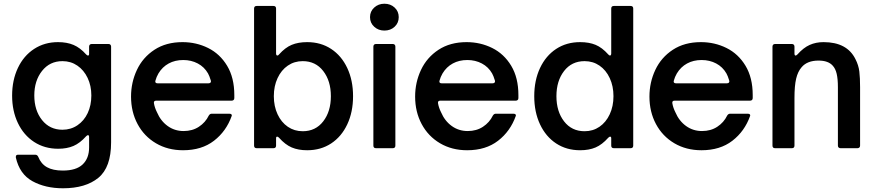

<svg xmlns="http://www.w3.org/2000/svg" viewBox="-20 -795 4694 1030"><path d="M65 50V46Q65 35 77 35H169Q180 35 185 46Q200 84 232 102Q264 120 317 120Q389 120 423.5 87Q458 54 458 -4V-59Q458 -70 452 -70Q448 -70 442 -64Q409 -27 374 -12Q339 3 292 3Q219 3 163 -33.5Q107 -70 76 -135Q45 -200 45 -282Q45 -365 76 -430.5Q107 -496 163 -532.5Q219 -569 291 -569Q339 -569 374.5 -554Q410 -539 442 -503Q448 -497 452 -497Q458 -497 458 -506V-545Q458 -551 461.5 -555Q465 -559 472 -559H562Q569 -559 572.5 -555Q576 -551 576 -545V-31Q576 103 507.5 159Q439 215 318 215Q223 215 154 177Q85 139 65 50ZM470 -283Q470 -335 450 -377Q430 -419 395 -443Q360 -467 315 -467Q247 -467 205.5 -414.5Q164 -362 164 -283Q164 -203 205.5 -151Q247 -99 315 -99Q360 -99 395.5 -123Q431 -147 450.5 -188.5Q470 -230 470 -283Z M683 -277Q683 -353 714.5 -420Q746 -487 808.5 -528Q871 -569 959 -569Q1033 -569 1096.5 -537.5Q1160 -506 1198.5 -442Q1237 -378 1237 -285V-269Q1237 -262 1233 -258.5Q1229 -255 1223 -255H818Q803 -255 806 -240Q810 -217 822 -193Q842 -146 879.5 -119Q917 -92 965 -92Q1012 -92 1047 -115Q1082 -138 1100 -175Q1106 -185 1116 -185H1210Q1218 -185 1221.5 -181.5Q1225 -178 1223 -173Q1194 -91 1128 -40Q1062 11 962 11Q880 11 816.5 -26.5Q753 -64 718 -129.5Q683 -195 683 -277ZM1098 -348Q1106 -348 1109.5 -352Q1113 -356 1111 -363Q1103 -389 1096 -401Q1076 -436 1041 -454.5Q1006 -473 963 -473Q919 -473 885 -454.5Q851 -436 830 -401Q819 -382 814 -363Q813 -361 813 -358Q813 -348 826 -348Z M1477 -56Q1471 -62 1467 -62Q1461 -62 1461 -53V-14Q1461 0 1447 0H1357Q1343 0 1343 -14V-749Q1343 -763 1357 -763H1447Q1461 -763 1461 -749V-508Q1461 -503 1463 -500Q1465 -497 1467 -497Q1473 -497 1477 -503Q1510 -540 1545 -554.5Q1580 -569 1628 -569Q1701 -569 1756.5 -532.5Q1812 -496 1843 -430Q1874 -364 1874 -279Q1874 -194 1843 -128Q1812 -62 1756.5 -25.5Q1701 11 1628 11Q1580 11 1545 -4Q1510 -19 1477 -56ZM1755 -279Q1755 -361 1714 -414Q1673 -467 1604 -467Q1559 -467 1524 -443Q1489 -419 1469 -376Q1449 -333 1449 -279Q1449 -225 1469 -182Q1489 -139 1524 -115Q1559 -91 1604 -91Q1673 -91 1714 -144Q1755 -197 1755 -279Z M1997 0Q1983 0 1983 -14V-545Q1983 -551 1986.5 -555Q1990 -559 1997 -559H2087Q2094 -559 2097.5 -555Q2101 -551 2101 -545V-14Q2101 0 2087 0ZM1965 -703Q1965 -734 1987.5 -754.5Q2010 -775 2042 -775Q2075 -775 2097 -754.5Q2119 -734 2119 -703Q2119 -672 2097 -651.5Q2075 -631 2042 -631Q2010 -631 1987.5 -651.5Q1965 -672 1965 -703Z M2207 -277Q2207 -353 2238.5 -420Q2270 -487 2332.5 -528Q2395 -569 2483 -569Q2557 -569 2620.5 -537.5Q2684 -506 2722.5 -442Q2761 -378 2761 -285V-269Q2761 -262 2757 -258.5Q2753 -255 2747 -255H2342Q2327 -255 2330 -240Q2334 -217 2346 -193Q2366 -146 2403.5 -119Q2441 -92 2489 -92Q2536 -92 2571 -115Q2606 -138 2624 -175Q2630 -185 2640 -185H2734Q2742 -185 2745.5 -181.5Q2749 -178 2747 -173Q2718 -91 2652 -40Q2586 11 2486 11Q2404 11 2340.5 -26.5Q2277 -64 2242 -129.5Q2207 -195 2207 -277ZM2622 -348Q2630 -348 2633.5 -352Q2637 -356 2635 -363Q2627 -389 2620 -401Q2600 -436 2565 -454.5Q2530 -473 2487 -473Q2443 -473 2409 -454.5Q2375 -436 2354 -401Q2343 -382 2338 -363Q2337 -361 2337 -358Q2337 -348 2350 -348Z M2846 -279Q2846 -364 2877 -430Q2908 -496 2963.5 -532.5Q3019 -569 3092 -569Q3140 -569 3175 -554.5Q3210 -540 3243 -503Q3248 -497 3253 -497Q3255 -497 3257 -500Q3259 -503 3259 -508V-749Q3259 -763 3273 -763H3363Q3377 -763 3377 -749V-14Q3377 0 3363 0H3273Q3259 0 3259 -14V-53Q3259 -62 3253 -62Q3249 -62 3243 -56Q3210 -19 3175 -4Q3140 11 3092 11Q3019 11 2963.5 -25.5Q2908 -62 2877 -128Q2846 -194 2846 -279ZM3271 -279Q3271 -333 3251 -376Q3231 -419 3196 -443Q3161 -467 3116 -467Q3047 -467 3006 -414Q2965 -361 2965 -279Q2965 -197 3006 -144Q3047 -91 3116 -91Q3161 -91 3196 -115Q3231 -139 3251 -182Q3271 -225 3271 -279Z M3464 -277Q3464 -353 3495.5 -420Q3527 -487 3589.5 -528Q3652 -569 3740 -569Q3814 -569 3877.5 -537.5Q3941 -506 3979.5 -442Q4018 -378 4018 -285V-269Q4018 -262 4014 -258.5Q4010 -255 4004 -255H3599Q3584 -255 3587 -240Q3591 -217 3603 -193Q3623 -146 3660.5 -119Q3698 -92 3746 -92Q3793 -92 3828 -115Q3863 -138 3881 -175Q3887 -185 3897 -185H3991Q3999 -185 4002.5 -181.5Q4006 -178 4004 -173Q3975 -91 3909 -40Q3843 11 3743 11Q3661 11 3597.5 -26.5Q3534 -64 3499 -129.5Q3464 -195 3464 -277ZM3879 -348Q3887 -348 3890.5 -352Q3894 -356 3892 -363Q3884 -389 3877 -401Q3857 -436 3822 -454.5Q3787 -473 3744 -473Q3700 -473 3666 -454.5Q3632 -436 3611 -401Q3600 -382 3595 -363Q3594 -361 3594 -358Q3594 -348 3607 -348Z M4138 0Q4124 0 4124 -14V-545Q4124 -551 4127.5 -555Q4131 -559 4138 -559H4228Q4235 -559 4238.5 -555Q4242 -551 4242 -545V-508Q4242 -497 4248 -497Q4252 -497 4258 -503Q4290 -539 4323.5 -554Q4357 -569 4398 -569Q4524 -569 4569 -478Q4586 -445 4590 -411Q4594 -377 4594 -327V-14Q4594 -7 4590 -3.5Q4586 0 4580 0H4489Q4483 0 4479 -3.5Q4475 -7 4475 -14V-327Q4475 -371 4468.5 -399Q4462 -427 4447 -443Q4423 -470 4371 -470Q4310 -470 4280 -434Q4260 -411 4251 -373Q4242 -335 4242 -269V-14Q4242 0 4228 0Z"/></svg>

Font: Open Sauce Two SemiBold
Style: Regular
Weight: 600
Designer: Alfredo Marco Pradil
Foundry: Creative Sauce Fz LLC
Version: Version 1.477